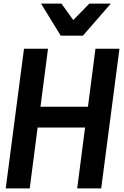

<svg xmlns="http://www.w3.org/2000/svg" viewBox="-20 -1052 695 1072"><path d="M595 -853ZM443 -853H319L209 -1032H323L389 -940L479 -1032H599ZM545 0H411L455 -340H190L146 0H12L114 -780H248L206 -456H471L513 -780H647Z"/></svg>

Font: Tanohe Sans SemiBold
Style: Italic
Weight: 600
Designer: Village Type and Design LLC & Cristiano Sobral
Foundry: Cooper Hewitt Smithsonian Design Museum
Version: Version 1.00;September 29, 2021;FontCreator 13.0.0.2655 64-b